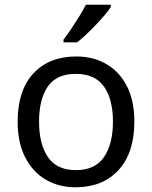

<svg xmlns="http://www.w3.org/2000/svg" viewBox="-20 -786 645 816"><path d="M551 -269Q551 -136 483.5 -63Q416 10 301 10Q230 10 174.5 -22.5Q119 -55 87 -117.5Q55 -180 55 -269Q55 -402 122 -474Q189 -546 304 -546Q377 -546 432.5 -513.5Q488 -481 519.5 -419.5Q551 -358 551 -269ZM146 -269Q146 -174 183.5 -118.5Q221 -63 303 -63Q384 -63 422 -118.5Q460 -174 460 -269Q460 -364 422 -418Q384 -472 302 -472Q220 -472 183 -418Q146 -364 146 -269ZM451 -756Q442 -742 425 -722Q408 -702 387.5 -680.5Q367 -659 346.5 -639.5Q326 -620 308 -606H250V-618Q265 -637 282.5 -663Q300 -689 317 -716.5Q334 -744 345 -766H451Z"/></svg>

Font: Noto Sans New Tai Lue
Style: Regular
Weight: 400
Designer: Monotype Design Team
Foundry: Monotype Imaging Inc.
Version: Version 2.003